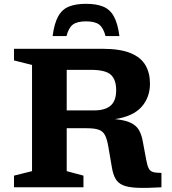

<svg xmlns="http://www.w3.org/2000/svg" viewBox="-20 -956 878 980"><path d="M51.5 -647.5V-707H501.5Q592.5 -707 645.8 -685.2Q699 -663.5 722.2 -623.5Q745.5 -583.5 745.5 -529.5Q745.5 -458.5 702.2 -410.2Q659 -362 567 -348Q618.5 -343 647.5 -329Q676.5 -315 690 -290.8Q703.5 -266.5 709.5 -230.5L726 -142Q731.5 -111.5 738.8 -97Q746 -82.5 761 -78Q776 -73.5 804 -73.5V0Q728.5 4.5 681.2 2.5Q634 0.5 608 -10.5Q582 -21.5 569.5 -43.8Q557 -66 551 -102L532.5 -210Q526 -246.5 515.8 -266.2Q505.5 -286 484.2 -293.8Q463 -301.5 423.5 -301.5H320.5V-82.5L406 -59.5V0H51.5V-59.5L143.5 -82.5V-624.5ZM461.5 -392.5Q516 -392.5 544.5 -416.8Q573 -441 573 -496Q573 -549 546 -574.2Q519 -599.5 443 -599.5H320.5V-392.5ZM419 -847Q374 -847 352.2 -830.8Q330.5 -814.5 319.5 -772H248.5Q257 -836.5 276.8 -872.2Q296.5 -908 331.2 -922.2Q366 -936.5 419 -936.5Q472 -936.5 506.8 -922.2Q541.5 -908 561.2 -872.2Q581 -836.5 589.5 -772H518.5Q507.5 -814.5 485.8 -830.8Q464 -847 419 -847Z"/></svg>

Font: Newsreader Caption SemiBold
Style: Regular
Weight: 600
Designer: Hugues Gentile
Foundry: Production Type
Version: Version 1.001